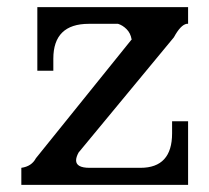

<svg xmlns="http://www.w3.org/2000/svg" viewBox="-20 -520 589 540"><path d="M201 -91Q194 -78 194 -69Q194 -48 232 -48H375Q464 -48 464 -145V-179H509V0H40V-48Q69 -52 81 -75L351 -410H350Q347 -427 336 -438Q325 -449 312 -453H230Q130 -453 130 -355V-321H85V-500H509V-453H505Q488 -450 469 -415Z"/></svg>

Font: Sawarabi Mincho
Style: Regular
Weight: 400
Version: Version 1.00